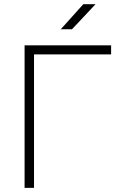

<svg xmlns="http://www.w3.org/2000/svg" viewBox="-20 -914 626 934"><path d="M99.6 0V-693.4H520.5V-649.4H145.5V0ZM275.4 -771.5 385.3 -893.6H444.8L330.1 -771.5Z"/></svg>

Font: Cascadia Mono ExtraLight
Style: Regular
Weight: 200
Monospace: yes
Designer: Aaron Bell
Foundry: Saja Typeworks
Version: Version 2404.023; ttfautohint (v1.8.4)